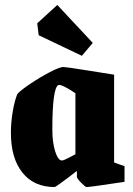

<svg xmlns="http://www.w3.org/2000/svg" viewBox="-20 -742 535 774"><path d="M24 -206Q24 -249 31.5 -293Q39 -337 50 -363Q63 -378 102.5 -404.5Q142 -431 181.5 -451.5Q221 -472 235 -472Q245 -472 326.5 -459Q408 -446 440 -441V-87L482 -72V-9Q344 12 329 12Q324 12 307 -5.5Q290 -23 290 -29V-53Q206 12 200 12Q117 12 70.5 -46Q24 -104 24 -206ZM284 -120V-366Q264 -380 243 -391Q222 -402 215 -399Q191 -386 191 -219Q191 -168 202.5 -131.5Q214 -95 230 -95Q236 -95 259 -107Q282 -119 284 -120ZM310 -517 136 -600 130 -648 211 -722 354 -569Z"/></svg>

Font: Grenze ExtraBold
Style: Regular
Weight: 800
Designer: Renata Polastri
Foundry: Omnibus-Type
Version: Version 1.002; ttfautohint (v1.8)